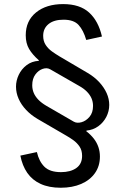

<svg xmlns="http://www.w3.org/2000/svg" viewBox="-20 -757 603 925"><path d="M272.5 147.5Q215.8 147.5 175.5 128.9Q135.3 110.4 111.3 75.7Q87.4 41 78.1 -7.3L157.7 -24.4Q168 20.5 194.1 46.4Q220.2 72.3 273.9 72.3Q319.8 72.3 347.7 52.5Q375.5 32.7 375.5 -5.9Q375.5 -32.7 363.3 -50.8Q351.1 -68.8 333.5 -81.5Q315.9 -94.2 299.3 -103.5L161.6 -183.6Q129.9 -202.1 106.2 -227.1Q82.5 -252 69.8 -280.8Q57.1 -309.6 57.1 -339.4Q57.1 -368.7 70.3 -396.5Q83.5 -424.3 108.2 -443.1Q132.8 -461.9 166.5 -463.9L167.5 -466.3Q136.2 -493.7 120.1 -521.2Q104 -548.8 104 -586.9Q104 -656.7 153.6 -697Q203.1 -737.3 284.2 -737.3Q364.7 -737.3 409.4 -696.5Q454.1 -655.8 471.2 -581.1L395.5 -564.5Q381.8 -611.3 358.6 -636.7Q335.4 -662.1 286.1 -662.1Q239.7 -662.1 213.9 -641.1Q188 -620.1 188 -584.5Q188 -558.6 200.2 -540.3Q212.4 -522 230.2 -509.3Q248 -496.6 265.1 -486.3L402.8 -405.3Q435.1 -386.2 458.3 -361.1Q481.4 -335.9 493.9 -308.1Q506.3 -280.3 506.3 -251.5Q506.3 -221.2 492.2 -193.8Q478 -166.5 453.4 -148.7Q428.7 -130.9 397 -127.9L395.5 -125Q418 -107.4 432.4 -88.6Q446.8 -69.8 454.1 -48.3Q461.4 -26.9 461.4 -2.9Q461.4 43 437.5 76.9Q413.6 110.8 371.1 129.2Q328.6 147.5 272.5 147.5ZM335.4 -170.9Q350.6 -162.1 372.6 -168.2Q394.5 -174.3 411.4 -194.3Q428.2 -214.4 428.2 -246.6Q428.2 -266.6 420.7 -283.7Q413.1 -300.8 398.4 -315.7Q383.8 -330.6 361.8 -342.8L222.2 -422.9Q206.5 -432.1 186 -425.3Q165.5 -418.5 150.4 -398.2Q135.3 -377.9 135.3 -346.2Q135.3 -326.7 142.6 -309.3Q149.9 -292 165 -276.4Q180.2 -260.7 203.6 -247.1Z"/></svg>

Font: Inter 17pt
Style: Regular
Weight: 400
Version: Version 4.001;git-66647c0bb